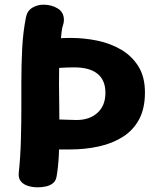

<svg xmlns="http://www.w3.org/2000/svg" viewBox="-20 -785 674 821"><path d="M91.2 -712Q96.6 -738.9 118.1 -751.9Q139.7 -765 166.3 -765Q200.1 -765 226.7 -748.9Q253.3 -732.9 253.3 -699Q253.3 -688.4 249.3 -677.2Q245.3 -666 243.3 -648Q236.3 -588 234.3 -537Q232.3 -486 232.3 -426Q232.3 -383.6 233.3 -331.7Q234.3 -279.8 234.2 -225.4Q234.1 -171 231.5 -120.2Q228.9 -69.3 221.7 -29Q218.1 -10 204.9 -0.4Q191.7 9.2 174.5 12.6Q157.3 16 141.3 16Q120 16 100.3 10.1Q80.7 4.2 69.4 -9.4Q58.1 -23 60.1 -45Q67.3 -112 69.3 -184.9Q71.3 -257.8 71.3 -323.4Q71.3 -389 71.3 -432Q71.3 -509 74.9 -579.1Q78.6 -649.1 91.2 -712ZM172.8 -487Q145.1 -481.7 129.9 -499.4Q114.8 -517.2 114.8 -544.6Q114.8 -578.4 130.1 -592.6Q145.3 -606.8 172.8 -613.3Q191.3 -617.6 220.6 -620.2Q249.8 -622.9 280.8 -622.9Q339.6 -622.9 396.2 -611.2Q452.8 -599.4 498.6 -572.4Q544.3 -545.4 572.1 -500.8Q599.8 -456.1 599.8 -389.4Q599.8 -321.1 574.7 -274.4Q549.6 -227.8 504.9 -199.6Q460.3 -171.4 402.1 -158.7Q343.9 -145.9 277.9 -145.9Q236.2 -145.9 214.2 -145.9Q192.2 -145.9 182.5 -145.9Q172.8 -145.9 167.8 -145.9Q151.8 -144.9 139.8 -164.8Q127.8 -184.7 127.8 -206.9Q127.8 -238 149.8 -256.1Q171.8 -274.2 208.1 -274.2Q224.1 -274.2 241.8 -273.8Q259.4 -273.4 277.1 -272.7Q294.8 -271.9 307.8 -271.9Q362.8 -271.9 396.8 -302.6Q430.8 -333.3 430.8 -388.4Q430.8 -442.3 396.9 -469.6Q363 -496.9 297.8 -496.9Q269.8 -496.9 235.2 -494.8Q200.7 -492.7 172.8 -487Z"/></svg>

Font: Playpen Sans Deva
Style: Regular
Weight: 400
Designer: Pooja Saxena, Gunjan Panchal, Laura Meseguer, Veronika Burian, José Scaglione
Foundry: TypeTogether
Version: Version 2.000